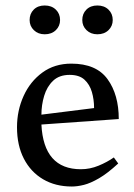

<svg xmlns="http://www.w3.org/2000/svg" viewBox="-20 -664 490 700"><path d="M413 -230 131 -210Q139 -47 275 -47Q308 -47 339.5 -60Q371 -73 395 -90L411 -68Q372 -32 341 -14Q310 4 286 10Q262 16 242 16Q182 16 137 -10.5Q92 -37 67 -85.5Q42 -134 42 -200Q42 -261 66 -314Q90 -367 134.5 -399.5Q179 -432 240 -432Q331 -432 372 -375.5Q413 -319 413 -230ZM234 -391Q196 -391 173.5 -369.5Q151 -348 141 -314.5Q131 -281 131 -246L323 -270Q323 -301 315 -328.5Q307 -356 288 -373.5Q269 -391 234 -391ZM88 -591Q88 -614 103 -629Q118 -644 143 -644Q168 -644 183.5 -629Q199 -614 199 -591Q199 -569 183.5 -554Q168 -539 143 -539Q119 -539 103.5 -554Q88 -569 88 -591ZM280 -591Q280 -614 295 -629Q310 -644 335 -644Q360 -644 375.5 -629Q391 -614 391 -591Q391 -569 375.5 -554Q360 -539 335 -539Q311 -539 295.5 -554Q280 -569 280 -591Z"/></svg>

Font: Buenard
Style: Regular
Weight: 400
Version: Version 2.000